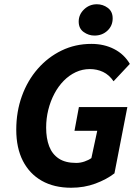

<svg xmlns="http://www.w3.org/2000/svg" viewBox="-20 -870 651 902"><path d="M314.4 12Q233.9 12 176.3 -20.7Q118.7 -53.4 87.5 -114.2Q56.4 -175.1 56.4 -260.8Q56.4 -345.4 82.9 -418.7Q109.4 -492.1 157.4 -546.8Q205.3 -601.6 269.5 -632.7Q333.8 -663.8 409.2 -663.8Q469 -663.8 516.2 -639.5Q563.5 -615.2 589.9 -569.8L513.5 -488.2Q492.9 -518.4 464.3 -532Q435.8 -545.5 402.2 -545.5Q367.1 -545.5 336 -531Q304.9 -516.4 279.5 -490.6Q254 -464.7 235.5 -429.8Q217 -394.9 206.9 -354.3Q196.8 -313.7 196.8 -270.1Q196.8 -220 211 -182.8Q225.2 -145.7 256.1 -125.2Q287 -104.6 337.8 -104.6Q357.8 -104.6 376.9 -111.2Q396 -117.7 409.3 -127.3L436.8 -255.4H329.9L350.7 -367.1H578.3L517.7 -55.6Q481.2 -27.3 428.4 -7.6Q375.6 12 314.4 12ZM423.9 -702.9Q396.2 -702.9 373 -719.6Q349.7 -736.2 349.7 -768.8Q349.7 -801.7 374.8 -825.8Q399.9 -850 435.2 -850Q463.7 -850 486.5 -833Q509.3 -815.9 509.3 -783.8Q509.3 -748.8 484.7 -725.9Q460.1 -702.9 423.9 -702.9Z"/></svg>

Font: Source Sans 3 VF
Style: Italic
Weight: 200
Italic angle: -11°
Designer: Paul D. Hunt
Foundry: Adobe Systems Incorporated
Version: Version 3.042;hotconv 1.0.118;makeotfexe 2.5.65603